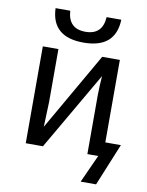

<svg xmlns="http://www.w3.org/2000/svg" viewBox="-96 -810 792 1031"><g transform="rotate(10 300.0 -295.0)"><path d="M175.3 -528.3V-239.3L170.4 -104L414.1 -528.3H510.3V-78.6H595.2L500.5 151.9H416.5L485.4 0H426.3V-322.3Q426.3 -339.8 428 -375.5Q429.7 -411.1 431.2 -426.3L184.1 0H90.3V-528.3ZM301.3 -585.9Q127.4 -585.9 122.1 -742.2H202.1Q208 -645 301.3 -645Q394.5 -645 400.4 -742.2H480.5Q475.1 -585.9 301.3 -585.9Z"/></g></svg>

Font: Courier New
Style: Regular
Weight: 400
Designer: Steve Matteson
Foundry: Ascender Corporation
Version: Version 2.00.3